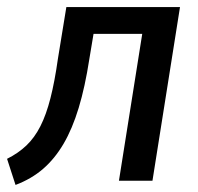

<svg xmlns="http://www.w3.org/2000/svg" viewBox="-27 -512 562 544"><path d="M17 12 -7 -62Q25 -78 48 -100Q71 -122 87.5 -154.5Q104 -187 116 -234Q128 -281 137 -345L161 -492H483L405 0H310L376 -416H238L226 -344Q214 -266 196 -206.5Q178 -147 153 -104.5Q128 -62 95 -33.5Q62 -5 17 12Z"/></svg>

Font: Nunito Sans 10pt Condensed SemiBold
Style: Italic
Weight: 600
Width: 3
Italic angle: -9°
Designer: Vernon Adams
Foundry: Vernon Adams
Version: Version 3.101;gftools[0.9.27]